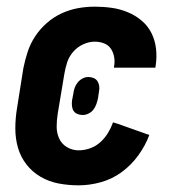

<svg xmlns="http://www.w3.org/2000/svg" viewBox="-20 -548 540 576"><path d="M216 8Q185 8 156 2.5Q127 -3 102 -17.5Q77 -32 59.5 -54.5Q42 -77 34 -104.5Q26 -132 26 -162.5Q26 -193 31 -223L50 -343Q55 -368 63 -392.5Q71 -417 85.5 -439Q100 -461 120.5 -479Q141 -497 165 -508Q189 -519 214 -523.5Q239 -528 264 -528Q290 -528 315 -524.5Q340 -521 363 -511.5Q386 -502 404.5 -486.5Q423 -471 434 -449.5Q445 -428 448 -402.5Q451 -377 447 -351L446 -345H322V-348Q325 -362 322.5 -376.5Q320 -391 312.5 -402Q305 -413 292 -418Q279 -423 264 -423Q247 -423 229.5 -415Q212 -407 199.5 -392.5Q187 -378 181.5 -361Q176 -344 173 -326L153 -206Q150 -187 150 -168Q150 -149 157.5 -132.5Q165 -116 181 -106.5Q197 -97 216 -97Q233 -97 250 -103Q267 -109 280.5 -121Q294 -133 303.5 -148.5Q313 -164 319 -181L335 -176L428 -143Q416 -111 395 -82Q374 -53 345.5 -32Q317 -11 283 -1.5Q249 8 216 8ZM228 -203Q220 -203 212.5 -206Q205 -209 201 -215Q197 -221 196 -229Q195 -237 196 -246L200 -267Q201 -276 204 -284.5Q207 -293 213 -300.5Q219 -308 227.5 -312.5Q236 -317 245 -317Q253 -317 260.5 -314Q268 -311 272 -305Q276 -299 277.5 -291Q279 -283 277 -274L274 -253Q272 -244 269 -235.5Q266 -227 260.5 -219.5Q255 -212 246 -207.5Q237 -203 228 -203Z"/></svg>

Font: Iosevka SS18 Extrabold
Style: Italic
Weight: 800
Italic angle: -9°
Monospace: yes
Designer: Belleve Invis
Foundry: Belleve Invis
Version: Version 25.1.1; ttfautohint (v1.8.4)